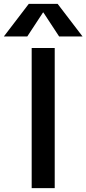

<svg xmlns="http://www.w3.org/2000/svg" viewBox="-58 -980 450 1000"><path d="M166 -915 84 -790H-38L92 -960H242L372 -790H250L168 -915ZM107 0V-730H227V0Z"/></svg>

Font: M PLUS 1p Medium
Style: Regular
Weight: 500
Version: Version 1.062